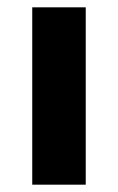

<svg xmlns="http://www.w3.org/2000/svg" viewBox="-20 -504 322 524"><path d="M68 -484H214V0H68Z"/></svg>

Font: Play
Style: Bold
Weight: 700
Designer: Jonas Hecksher (Cyrillic expansion: Cyreal)
Foundry: Jonas Hecksher, Playtype, e-types AS
Version: Version 2.101; ttfautohint (v1.5.65-e2d9)